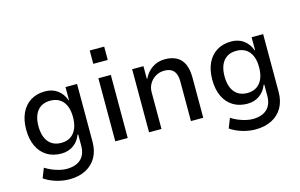

<svg xmlns="http://www.w3.org/2000/svg" viewBox="-107 -995 2285 1461"><g transform="rotate(-15 1036.0 -264.5)"><path d="M280 189Q229 189 176 173Q123 157 83 129L113 53Q138 69 166.5 81Q195 93 224.5 100Q254 107 279 107Q352 107 391.5 70.5Q431 34 431 -36V-124H426Q408 -75 367.5 -45.5Q327 -16 270 -16Q206 -16 158 -45.5Q110 -75 84 -130.5Q58 -186 58 -261Q58 -337 84 -392Q110 -447 158 -476.5Q206 -506 271 -506Q328 -506 368.5 -476.5Q409 -447 428 -394H431V-497H522V-42Q522 29 493 80.5Q464 132 409.5 160.5Q355 189 280 189ZM291 -95Q356 -95 391.5 -139Q427 -183 427 -262Q427 -341 391.5 -384Q356 -427 291 -427Q226 -427 190.5 -384Q155 -341 155 -262Q155 -183 190.5 -139Q226 -95 291 -95Z M681 -613V-718H795V-613ZM690 0V-497H788V0Z M956 0V-497H1045V-398H1049Q1071 -446 1114.5 -476Q1158 -506 1215 -506Q1268 -506 1306 -486Q1344 -466 1363.5 -423.5Q1383 -381 1383 -315V0H1286V-310Q1286 -347 1276 -372Q1266 -397 1244.5 -410Q1223 -423 1188 -423Q1151 -423 1120.5 -405Q1090 -387 1072 -357Q1054 -327 1054 -290V0Z M1746 189Q1695 189 1642 173Q1589 157 1549 129L1579 53Q1604 69 1632.5 81Q1661 93 1690.5 100Q1720 107 1745 107Q1818 107 1857.5 70.5Q1897 34 1897 -36V-124H1892Q1874 -75 1833.5 -45.5Q1793 -16 1736 -16Q1672 -16 1624 -45.5Q1576 -75 1550 -130.5Q1524 -186 1524 -261Q1524 -337 1550 -392Q1576 -447 1624 -476.5Q1672 -506 1737 -506Q1794 -506 1834.5 -476.5Q1875 -447 1894 -394H1897V-497H1988V-42Q1988 29 1959 80.5Q1930 132 1875.5 160.5Q1821 189 1746 189ZM1757 -95Q1822 -95 1857.5 -139Q1893 -183 1893 -262Q1893 -341 1857.5 -384Q1822 -427 1757 -427Q1692 -427 1656.5 -384Q1621 -341 1621 -262Q1621 -183 1656.5 -139Q1692 -95 1757 -95Z"/></g></svg>

Font: Nunito Sans 7pt SemiCondensed Medium
Style: Regular
Weight: 500
Width: 4
Designer: Vernon Adams
Foundry: Vernon Adams
Version: Version 3.101;gftools[0.9.27]